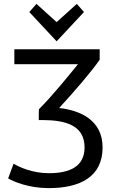

<svg xmlns="http://www.w3.org/2000/svg" viewBox="-20 -951 594 990"><path d="M509 -191C509 -40 394 19 231 19C129 19 51 -14 22 -31L50 -107C80 -89 147 -58 232 -58C341 -58 416 -93 416 -191C416 -305 318 -332 197 -332H180V-366L181 -388C253 -460 338 -566 382 -620H54V-697H494V-643C449 -578 362 -478 285 -394C396 -382 509 -330 509 -191ZM168 -931 272 -837 376 -931 413 -889 272 -738 131 -889Z"/></svg>

Font: Repo Regular
Style: Regular
Weight: 400
Designer: Stefan Peev
Foundry: Context Ltd
Version: Version 1.502